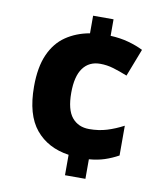

<svg xmlns="http://www.w3.org/2000/svg" viewBox="-83 -792 743 870"><g transform="rotate(10 289.0 -357.0)"><path d="M369 -648Q414 -646 452 -635.5Q490 -625 520 -610L471 -483Q436 -497 406 -506Q376 -515 345 -515Q294 -515 266 -477Q238 -439 238 -363Q238 -285 267 -250Q296 -215 346 -215Q390 -215 427.5 -226.5Q465 -238 503 -258V-121Q472 -104 440 -93.5Q408 -83 369 -80V10H275V-84Q178 -98 122.5 -165Q67 -232 67 -362Q67 -451 93 -509.5Q119 -568 166 -600Q213 -632 275 -643V-724H369Z"/></g></svg>

Font: Noto Sans Kannada ExtraBold
Style: Regular
Weight: 800
Designer: Jelle Bosma - Monotype Design Team
Foundry: Monotype Imaging Inc.
Version: Version 2.005; ttfautohint (v1.8.4.7-5d5b)